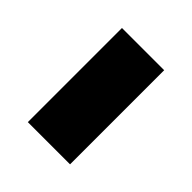

<svg xmlns="http://www.w3.org/2000/svg" viewBox="-11 -553 562 562"><g transform="rotate(-45 270.0 -271.5)"><path d="M464.8 -358.9V-184.1H75.2V-358.9Z"/></g></svg>

Font: Work Sans Black
Style: Regular
Weight: 900
Designer: Wei Huang
Foundry: Wei Huang
Version: Version 2.012